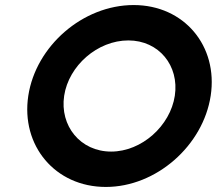

<svg xmlns="http://www.w3.org/2000/svg" viewBox="-20 -732 858 760"><path d="M92 -353C62 -156 198 8 399 8C599 8 784 -156 814 -353C844 -550 709 -712 509 -712C308 -712 122 -550 92 -353ZM234 -353C252 -472 366 -572 488 -572C609 -572 690 -472 672 -353C654 -234 541 -132 420 -132C298 -132 216 -234 234 -353Z"/></svg>

Font: Ampere
Style: Ita
Weight: 400
Version: Version 1